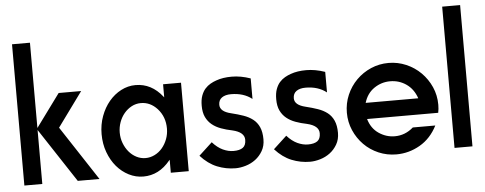

<svg xmlns="http://www.w3.org/2000/svg" viewBox="-48 -833 2425 960"><g transform="rotate(-5 1164.0 -353.0)"><path d="M129 -711V-283L250 -448H363L237 -275L416 -2H307L129 -273V-2H39V-711Z M864 -446V-2H774V-67L771 -64Q715 5 636 5Q598 5 563.5 -12.5Q529 -30 503 -60.5Q477 -91 461.5 -133Q446 -175 446 -224Q446 -272 461.5 -314Q477 -356 503 -387Q529 -418 563.5 -436Q598 -454 636 -454Q716 -454 771 -384L772 -383Q772 -381 774 -381V-446ZM737 -324Q702 -362 655 -362Q630 -362 608.5 -350.5Q587 -339 571 -320Q555 -301 546 -276Q537 -251 537 -224Q537 -196 546.5 -171Q556 -146 572 -127Q588 -108 609.5 -97Q631 -86 655 -86Q679 -86 701 -97Q723 -108 739 -127Q755 -146 764.5 -171Q774 -196 774 -224Q774 -283 737 -324Z M991 -136Q1016 -108 1043 -95.5Q1070 -83 1096 -83Q1127 -83 1143 -94.5Q1159 -106 1159 -134Q1159 -172 1099 -186Q1069 -192 1043 -201.5Q1017 -211 998 -226.5Q979 -242 968 -265Q957 -288 957 -322Q957 -352 964.5 -372.5Q972 -393 984 -406.5Q996 -420 1011 -428.5Q1026 -437 1041 -442Q1074 -454 1119 -454Q1164 -454 1213 -437V-334Q1171 -367 1108 -367Q1079 -367 1062 -355Q1045 -343 1045 -319Q1045 -285 1100 -272Q1133 -264 1160.5 -254.5Q1188 -245 1208 -229.5Q1228 -214 1239 -189.5Q1250 -165 1250 -128Q1250 -95 1235.5 -70Q1221 -45 1199 -28.5Q1177 -12 1150 -4Q1123 4 1099 4Q1051 4 1006.5 -14Q962 -32 924 -74Z M1365 -136Q1390 -108 1417 -95.5Q1444 -83 1470 -83Q1501 -83 1517 -94.5Q1533 -106 1533 -134Q1533 -172 1473 -186Q1443 -192 1417 -201.5Q1391 -211 1372 -226.5Q1353 -242 1342 -265Q1331 -288 1331 -322Q1331 -352 1338.5 -372.5Q1346 -393 1358 -406.5Q1370 -420 1385 -428.5Q1400 -437 1415 -442Q1448 -454 1493 -454Q1538 -454 1587 -437V-334Q1545 -367 1482 -367Q1453 -367 1436 -355Q1419 -343 1419 -319Q1419 -285 1474 -272Q1507 -264 1534.5 -254.5Q1562 -245 1582 -229.5Q1602 -214 1613 -189.5Q1624 -165 1624 -128Q1624 -95 1609.5 -70Q1595 -45 1573 -28.5Q1551 -12 1524 -4Q1497 4 1473 4Q1425 4 1380.5 -14Q1336 -32 1298 -74Z M1906 -454Q1952 -454 1994 -436Q2036 -418 2067.5 -386.5Q2099 -355 2117.5 -313.5Q2136 -272 2136 -224Q2136 -203 2132 -184H1775Q1789 -136 1826 -111Q1863 -86 1906 -86Q1958 -86 1999 -122H2112Q2080 -59 2024.5 -27Q1969 5 1906 5Q1859 5 1817 -13Q1775 -31 1744 -62.5Q1713 -94 1695 -135.5Q1677 -177 1677 -224Q1677 -271 1695 -313Q1713 -355 1744.5 -386.5Q1776 -418 1817.5 -436Q1859 -454 1906 -454ZM2039 -265Q2023 -312 1987 -337Q1951 -362 1906 -362Q1862 -362 1825.5 -337Q1789 -312 1775 -265Z M2288 -711V-2H2198V-711Z"/></g></svg>

Font: Fundamental  Brigade
Style: Regular
Weight: 400
Designer: Peter Wiegel, original typeface by Arno Drescher 1935
Foundry: Peter Wiegel
Version: Version 0.000 2012 initial release